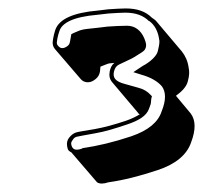

<svg xmlns="http://www.w3.org/2000/svg" viewBox="-20 -662 481 455"><path d="M218 -504C226 -507 232 -510 236 -511C238 -512 243 -512 251 -513C245 -508 242 -502 240 -493C238 -482 240 -474 246 -467L306 -396C307 -394 309 -392 311 -391C303 -386 293 -381 279 -376C252 -367 227 -360 204 -356C181 -352 166 -350 160 -348C154 -346 149 -342 144 -336C139 -330 138 -323 139 -316C140 -312 140 -308 143 -305C145 -303 147 -302 149 -301L210 -230C216 -226 225 -226 237 -230C273 -235 312 -245 354 -259C396 -273 423 -295 433 -325C444 -354 444 -377 432 -393L397 -435C412 -446 422 -457 425 -469C429 -483 429 -493 427 -502C425 -517 419 -530 411 -540L351 -611C348 -615 344 -617 340 -620C325 -635 305 -642 278 -642C267 -642 253 -641 237 -640L212 -637C154 -632 120 -617 111 -591C109 -584 107 -578 106 -571L105 -564C104 -557 106 -551 110 -546L171 -475C175 -470 181 -467 188 -467C195 -467 201 -470 207 -475C213 -480 216 -486 217 -493ZM149 -581 146 -564C145 -559 144 -556 140 -553C136 -550 132 -548 128 -548C123 -548 121 -550 118 -553C115 -556 114 -559 115 -564L116 -571C117 -577 119 -583 121 -589C127 -607 152 -622 211 -627L237 -630C253 -631 267 -632 277 -632C302 -632 320 -625 333 -612H334C346 -603 354 -589 357 -570V-569C359 -563 357 -554 354 -541C352 -532 342 -520 324 -509C320 -507 317 -505 314 -503L296 -491L315 -485C337 -479 354 -469 364 -457C373 -444 374 -425 363 -398C355 -373 332 -353 291 -339C249 -325 211 -316 176 -311H175V-310C164 -306 158 -307 155 -309C151 -312 150 -315 149 -319C148 -323 149 -326 152 -330C155 -335 158 -337 162 -338C167 -339 182 -342 205 -346C229 -350 254 -358 281 -367C308 -376 327 -387 333 -404C337 -414 338 -417 338 -423C338 -427 339 -429 339 -430L340 -434L337 -437C330 -445 320 -451 308 -454C297 -457 287 -460 276 -463C253 -469 247 -478 250 -492C252 -501 256 -506 262 -509L281 -518C288 -521 296 -525 305 -531C314 -537 319 -539 323 -544L324 -546L325 -548C328 -556 325 -563 322 -571C314 -590 300 -601 281 -601C266 -601 251 -600 235 -599L210 -596C191 -594 179 -593 173 -591C168 -590 163 -587 155 -584Z"/></svg>

Font: AppleStorm
Style: ShdRgIta
Weight: 400
Foundry: Cannot Into Space Fonts
Version: Version 1.01